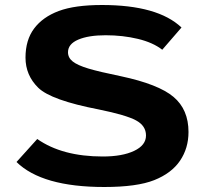

<svg xmlns="http://www.w3.org/2000/svg" viewBox="-20 -731 833 768"><path d="M46 -83 129 -175Q229 -105 391 -105Q469 -105 516.5 -127.5Q564 -150 564 -189Q564 -228 524 -249.5Q484 -271 376 -293Q184 -330 133 -380Q82 -430 82 -500.5Q82 -571 116.5 -617Q151 -663 215 -687Q279 -711 388 -711Q611 -711 706 -621L629 -532Q592 -561 531.5 -575.5Q471 -590 402.5 -590Q334 -590 293 -572.5Q252 -555 252 -522Q252 -500 271 -485Q290 -470 333 -457Q376 -444 464 -426Q614 -394 674 -343.5Q734 -293 734 -203Q734 -138 700 -88Q666 -38 597 -10.5Q528 17 397 17Q148 17 46 -83Z"/></svg>

Font: Fix15 Mono
Style: Bold
Weight: 700
Designer: Carrois Corporate & Edenspiekermann AG
Foundry: Carrois Corporate GbR & Edenspiekermann AG
Version: Version 3.206